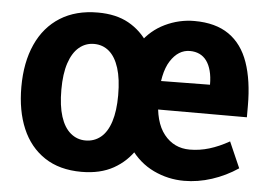

<svg xmlns="http://www.w3.org/2000/svg" viewBox="-46 -646 1003 723"><g transform="rotate(5 455.5 -284.5)"><path d="M286 17Q203 17 146.5 -20.5Q90 -58 61.5 -125Q33 -192 33 -282Q33 -375 64 -443.5Q95 -512 154 -549Q213 -586 296 -586Q365 -586 412.5 -559.5Q460 -533 490 -486H463Q497 -535 550 -560.5Q603 -586 661 -586Q741 -586 791.5 -551Q842 -516 865.5 -448.5Q889 -381 889 -285V-242H483L485 -349L740 -352Q740 -382 734 -404.5Q728 -427 717 -442Q706 -457 690 -464.5Q674 -472 654 -472Q610 -472 580.5 -426Q551 -380 551 -286Q551 -195 588 -148.5Q625 -102 685 -102Q722 -102 758.5 -113Q795 -124 834 -146L877 -48Q831 -17 778.5 0Q726 17 674 17Q613 17 558.5 -9Q504 -35 467 -88H488Q457 -39 407 -11Q357 17 286 17ZM291 -102Q324 -102 348.5 -122Q373 -142 386 -182.5Q399 -223 399 -282Q399 -344 386 -385Q373 -426 349 -446.5Q325 -467 292 -467Q260 -467 235.5 -446.5Q211 -426 197.5 -385.5Q184 -345 184 -285Q184 -224 197 -183.5Q210 -143 234.5 -122.5Q259 -102 291 -102Z"/></g></svg>

Font: Yaldevi ExtraLight
Style: Regular
Weight: 200
Designer: Sol Matas, Rajitha Manaperi, Kosala Senevirathne
Foundry: Mooniak
Version: Version 1.100